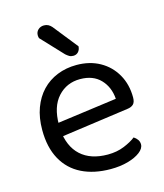

<svg xmlns="http://www.w3.org/2000/svg" viewBox="-106 -763 730 856"><g transform="rotate(-15 259.5 -335.0)"><path d="M104 -180 100 -243 402 -284Q398 -339 364 -374.5Q330 -410 270 -410Q208 -410 167.5 -365.5Q127 -321 127 -238V-216Q134 -136 179.5 -94.5Q225 -53 304 -53Q346 -53 380 -67Q414 -81 434 -97Q445 -90 451.5 -80.5Q458 -71 458 -59Q458 -40 436.5 -23.5Q415 -7 379.5 3Q344 13 300 13Q223 13 166.5 -15Q110 -43 79.5 -98.5Q49 -154 49 -234Q49 -291 65.5 -335.5Q82 -380 111.5 -411Q141 -442 182 -458.5Q223 -475 271 -475Q332 -475 378.5 -449Q425 -423 451.5 -376.5Q478 -330 478 -270Q478 -248 468 -238.5Q458 -229 440 -227ZM235 -534 141 -634Q140 -638 139.5 -641.5Q139 -645 139 -647Q139 -663 150 -673Q161 -683 177 -683Q188 -683 196.5 -678.5Q205 -674 212 -666L302 -553Q301 -537 292 -527.5Q283 -518 269 -518Q258 -518 250.5 -522.5Q243 -527 235 -534Z"/></g></svg>

Font: Baloo Paaji 2
Style: Regular
Weight: 400
Designer: Shuchita Grover, Noopur Datye and Ek Type
Foundry: Ek Type
Version: Version 1.700